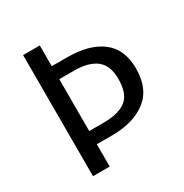

<svg xmlns="http://www.w3.org/2000/svg" viewBox="-160 -817 909 946"><g transform="rotate(-30 294.5 -344.5)"><path d="M549 -354Q549 -238 476 -182.5Q403 -127 282 -127H195V0H100V-689H195V-571H281Q409 -571 479 -517Q549 -463 549 -354ZM448 -353Q448 -430 404.5 -463.5Q361 -497 280 -497H195V-202H278Q362 -202 405 -235Q448 -268 448 -353Z"/></g></svg>

Font: Fira GO
Style: Regular
Weight: 400
Designer: Carrois Corporate
Foundry: Carrois Corporate GbR
Version: Version 0.300